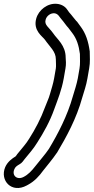

<svg xmlns="http://www.w3.org/2000/svg" viewBox="-21 -747 487 997"><path d="M53 133C58 120 65 115 82 105C92 100 102 86 107 79C128 53 152 27 172 -6C206 -59 238 -116 261 -181C280 -233 299 -279 310 -340L319 -392C323 -413 321 -435 320 -448C320 -512 275 -544 256 -573C232 -607 208 -617 216 -645C221 -664 241 -680 262 -678C282 -676 289 -656 299 -646C310 -634 321 -616 335 -601L354 -576C377 -546 388 -512 394 -467C394 -440 396 -415 392 -392L383 -340C377 -309 367 -279 357 -246C329 -146 280 -52 233 26C213 56 187 84 164 114C143 141 125 160 101 172C68 189 40 165 53 133ZM118 216 127 211C158 194 183 167 203 139C224 112 251 81 274 47L275 46C324 -36 376 -131 406 -240C415 -270 427 -304 433 -340L442 -392C448 -424 445 -454 445 -477V-480C438 -531 425 -573 397 -610L378 -636L376 -637C364 -650 352 -668 338 -683C334 -688 332 -692 328 -697C317 -714 297 -725 275 -727C226 -732 179 -695 167 -650C150 -588 200 -558 212 -541C238 -503 269 -480 269 -439C269 -424 271 -404 269 -392L260 -340C255 -312 247 -288 238 -257C231 -232 226 -226 213 -191C191 -131 162 -76 130 -26C114 1 90 26 68 54C65 58 64 61 60 65C42 76 18 93 6 121C-23 190 39 259 118 216Z"/></svg>

Font: Blanket
Style: BdOutlineObl
Weight: 700
Foundry: Cannot Into Space Fonts
Version: Version 0.9